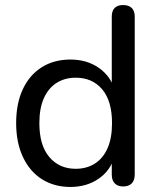

<svg xmlns="http://www.w3.org/2000/svg" viewBox="-20 -732 627 761"><path d="M259 9Q195 9 146.5 -21.5Q98 -52 71 -109.5Q44 -167 44 -244Q44 -322 70.5 -378.5Q97 -435 145.5 -465.5Q194 -496 259 -496Q324 -496 371 -463.5Q418 -431 434 -377H423V-666Q423 -689 434.5 -700.5Q446 -712 468 -712Q490 -712 502 -700.5Q514 -689 514 -666V-40Q514 -17 502 -5Q490 7 468 7Q447 7 435 -5Q423 -17 423 -40V-131L434 -113Q419 -57 371.5 -24Q324 9 259 9ZM280 -63Q324 -63 356.5 -84Q389 -105 406.5 -145Q424 -185 424 -244Q424 -332 385 -378Q346 -424 280 -424Q237 -424 204.5 -403.5Q172 -383 154 -343Q136 -303 136 -244Q136 -156 175.5 -109.5Q215 -63 280 -63Z"/></svg>

Font: Nunito Medium
Style: Regular
Weight: 500
Designer: Vernon Adams
Foundry: Vernon Adams
Version: Version 3.602